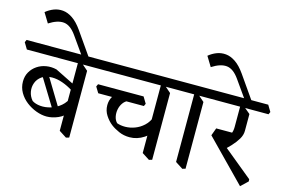

<svg xmlns="http://www.w3.org/2000/svg" viewBox="-143 -1155 2171 1462"><g transform="rotate(15 942.0 -424.0)"><path d="M276 -84Q237 -84 194.5 -99.5Q152 -115 115.5 -143Q79 -171 56.5 -210Q34 -249 34 -296Q34 -338 53 -371Q72 -404 104 -425.5Q136 -447 176 -453.5Q216 -460 257 -450L420 -369L408 -326Q367 -352 324 -367Q281 -382 242 -382Q193 -382 162 -360.5Q131 -339 118.5 -305.5Q106 -272 112.5 -236Q119 -200 144 -171Q170 -154 209 -150.5Q248 -147 290.5 -159.5Q333 -172 369 -202.5Q405 -233 424 -285L437 -163Q412 -124 366 -104Q320 -84 276 -84ZM314 -134 161 -384 202 -408 351 -162ZM461 33 402 -5V-562L427 -551L485 -500V26ZM0 -538 -30 -588 -21 -608H575L605 -558L596 -538Z M440 -565 318 -738Q272 -803 221 -808.5Q170 -814 103 -771L56 -848Q85 -872 119 -885Q153 -898 190.5 -894.5Q228 -891 266.5 -865Q305 -839 343 -785L479 -590Z M927 -95Q881 -95 842.5 -112Q804 -129 778 -149Q748 -172 724.5 -208Q701 -244 701 -288Q701 -326 719.5 -357Q738 -388 769 -407L848 -360Q823 -350 807 -327.5Q791 -305 785.5 -276.5Q780 -248 785.5 -220.5Q791 -193 809 -174Q839 -163 876 -163.5Q913 -164 950.5 -178Q988 -192 1018.5 -220Q1049 -248 1065 -290L1124 -238Q1093 -165 1040 -130Q987 -95 927 -95ZM755 -353 731 -357H611L583 -403L592 -423H951L981 -373L972 -353ZM1115 33 1056 -5V-562L1081 -551L1139 -500V26ZM575 -538 545 -588 554 -608H1229L1259 -558L1250 -538Z M1378 33 1319 -5V-562L1344 -551L1402 -500V26ZM1229 -538 1199 -588 1208 -608H1492L1522 -558L1513 -538Z M1837 47 1526 -271 1548 -331H1680L1635 -232L1891 -22L1892 -5ZM1640 -183 1591 -269Q1618 -277 1638 -289Q1658 -301 1669.5 -322.5Q1681 -344 1681 -378V-554L1715 -543L1764 -502V-369Q1764 -336 1744.5 -303.5Q1725 -271 1696.5 -240.5Q1668 -210 1640 -183ZM1492 -538 1462 -588 1471 -608H1884L1914 -558L1905 -538Z M1724 -565 1602 -738Q1556 -803 1505 -808.5Q1454 -814 1387 -771L1340 -848Q1369 -872 1403 -885Q1437 -898 1474.5 -894.5Q1512 -891 1550.5 -865Q1589 -839 1627 -785L1763 -590Z"/></g></svg>

Font: Eczar
Style: Regular
Weight: 400
Designer: Vaibhav Singh
Foundry: Rosetta Type Foundry
Version: Version 2.000